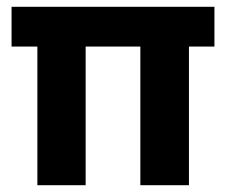

<svg xmlns="http://www.w3.org/2000/svg" viewBox="-20 -545 665 565"><path d="M90 0V-408H14V-525H611V-408H536V0H393V-408H232V0Z"/></svg>

Font: Bricolage Grotesque 48pt Bricolage Grotesque 48pt Regular
Style: Bold
Weight: 700
Designer: Mathieu Triay
Foundry: Atelier Triay
Version: Version 1.000; ttfautohint (v1.8.4.7-5d5b);gftools[0.9.32]